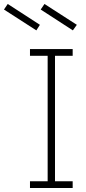

<svg xmlns="http://www.w3.org/2000/svg" viewBox="-103 -947 434 967"><path d="M263 0H48V-34H137V-666H48V-700H263V-666H174V-34H263ZM80 -794 -83 -899 -64 -927 98 -822ZM264 -794 102 -899 121 -927 284 -822Z"/></svg>

Font: Storia Sans Thin
Style: Regular
Weight: 100
Designer: Accademia di Belle Arti di Urbino and others
Foundry: Accademia di Belle Arti di Urbino and others.
Version: Version 60.001;May 25, 2020;FontCreator 12.0.0.2522 64-bit